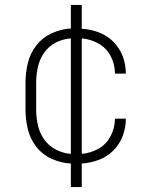

<svg xmlns="http://www.w3.org/2000/svg" viewBox="-20 -653 616 775"><path d="M266 102H310V7Q345 5 378.5 -7.5Q412 -20 437.5 -45.5Q463 -71 475.5 -104.5Q488 -138 488 -174H444Q444 -138 427 -104.5Q410 -71 378 -53Q346 -35 310 -32V-498Q346 -495 378 -477Q410 -459 427 -426Q444 -393 444 -356H488Q488 -392 475.5 -425.5Q463 -459 437.5 -484.5Q412 -510 378.5 -522.5Q345 -535 310 -537V-633H266V-538Q227 -536 189.5 -519Q152 -502 127 -470Q102 -438 92.5 -399Q83 -360 83 -320V-210Q83 -170 92.5 -131Q102 -92 127 -60Q152 -28 189.5 -11.5Q227 5 266 7ZM266 -32Q235 -34 206 -49Q177 -64 158.5 -90Q140 -116 133 -147Q126 -178 126 -210V-320Q126 -352 133 -383Q140 -414 158.5 -440.5Q177 -467 206 -481.5Q235 -496 266 -498Z"/></svg>

Font: Iosevka Sparkle Extralight
Style: Regular
Weight: 200
Designer: Belleve Invis
Foundry: Belleve Invis
Version: Version 4.5.0; ttfautohint (v1.8.3)